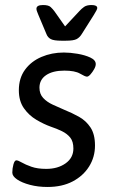

<svg xmlns="http://www.w3.org/2000/svg" viewBox="-20 -738 453 764"><path d="M225 -576Q194 -576 182 -582.5Q170 -589 165 -602L133 -678Q130 -686 127.5 -692Q125 -698 125 -703Q125 -718 151 -718Q173 -718 181.5 -710Q190 -702 196 -694L239 -633L296 -694Q304 -703 314.5 -710.5Q325 -718 344 -718Q367 -718 367 -706Q367 -700 353 -678L305 -602Q297 -589 285 -582.5Q273 -576 241 -576ZM169 6Q131 6 99 -2.5Q67 -11 48 -24Q29 -37 29 -51Q29 -68 33.5 -84Q38 -100 45 -100Q52 -100 66.5 -91.5Q81 -83 105 -74.5Q129 -66 164 -66Q210 -66 241 -88Q272 -110 272 -147Q272 -175 259.5 -190.5Q247 -206 226.5 -216Q206 -226 182 -234Q154 -244 124.5 -261.5Q95 -279 75 -307.5Q55 -336 55 -379Q55 -427 79.5 -460.5Q104 -494 145 -511.5Q186 -529 234 -529Q259 -529 288.5 -524Q318 -519 339.5 -509Q361 -499 361 -483Q361 -474 354.5 -462.5Q348 -451 340 -442Q332 -433 326 -433Q319 -433 298.5 -445Q278 -457 236 -457Q190 -457 163.5 -439Q137 -421 137 -389Q137 -364 152 -348Q167 -332 190 -321.5Q213 -311 236 -301Q266 -289 294 -273.5Q322 -258 340 -231Q358 -204 358 -159Q358 -113 334.5 -75.5Q311 -38 269 -16Q227 6 169 6Z"/></svg>

Font: Asap
Style: Italic
Weight: 400
Italic angle: -6°
Designer: Pablo Cosgaya
Foundry: Omnibus-Type
Version: Version 3.001; ttfautohint (v1.8.3)